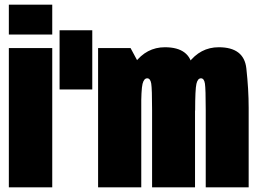

<svg xmlns="http://www.w3.org/2000/svg" viewBox="-20 -805 1106 825"><path d="M18 0H204.5V-598.5H18ZM18 -785V-656.5H204.5V-785Z M236 -420.5H376.5V-675H236Z M401.5 0H587V-513L541 -598.5H401.5ZM633.5 0H818V-342Q818 -421 807.8 -511.5Q797.5 -602 688.5 -602Q609.5 -602 558 -533.2Q506.5 -464.5 506.5 -385.5L586.5 -330Q586.5 -421 592.5 -444.8Q598.5 -468.5 612.5 -468.5Q626 -468.5 629.8 -446Q633.5 -423.5 633.5 -332ZM864 0H1048.5V-342Q1048.5 -420.5 1038.5 -511.2Q1028.5 -602 920 -602Q840.5 -602 789 -533Q737.5 -464 737.5 -385.5L818.5 -330Q818.5 -421 824 -444.8Q829.5 -468.5 843.5 -468.5Q857 -468.5 860.5 -446Q864 -423.5 864 -332Z"/></svg>

Font: Anybody ExtraCondensed Black
Style: Regular
Weight: 900
Width: 2
Version: Version 1.113;gftools[0.9.25]